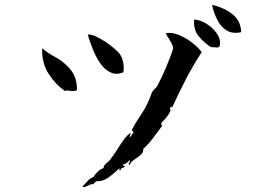

<svg xmlns="http://www.w3.org/2000/svg" viewBox="-20 -766 1040 788"><path d="M808 -552Q772 -497 743 -441Q714 -385 686 -324Q682 -330 680 -327Q678 -324 677 -320Q683 -316 676 -303.5Q669 -291 658.5 -279Q648 -267 643 -264Q643 -264 643 -263Q642 -259 642 -255.5Q642 -252 646 -250Q627 -225 609 -200.5Q591 -176 568 -155Q569 -142 560.5 -133.5Q552 -125 541 -118Q532 -112 524 -105.5Q516 -99 512 -89Q507 -92 508 -94.5Q509 -97 511 -99Q515 -105 512 -109Q505 -101 499.5 -97Q494 -93 484 -90Q484 -86 488.5 -85.5Q493 -85 493 -85Q490 -78 483 -77Q476 -76 474 -66Q469 -66 470 -71Q471 -76 471 -76Q468 -74 465.5 -71.5Q463 -69 460 -66Q444 -51 423 -36Q402 -21 374 -22Q373 -18 369 -16.5Q365 -15 364 -10Q358 -11 352 -9Q346 -7 341 -4Q335 -1 329.5 1Q324 3 318 0Q329 -11 339 -22.5Q349 -34 364 -40Q368 -48 379.5 -60Q391 -72 405 -76Q405 -83 409 -88Q413 -93 419 -98Q423 -101 426.5 -104.5Q430 -108 433 -112Q448 -131 461.5 -153Q475 -175 489 -194Q503 -213 517 -221L512 -205Q518 -203 520 -211Q522 -218 527 -218Q528 -229 520 -231Q537 -264 561 -299Q585 -334 602 -383Q606 -393 614 -400Q622 -407 627 -416Q645 -450 662 -490.5Q679 -531 689 -561Q692 -571 686.5 -583Q681 -595 674 -606Q669 -613 665.5 -619Q662 -625 661 -630Q686 -634 714 -622.5Q742 -611 767 -592Q792 -573 808 -552ZM296 -396Q287 -392 281 -392Q275 -392 269 -393Q265 -394 259.5 -394.5Q254 -395 246 -393Q208 -419 179.5 -463Q151 -507 153 -568Q178 -547 207 -531.5Q236 -516 258 -493Q275 -477 285.5 -454Q296 -431 296 -396ZM486 -469Q458 -458 435.5 -468Q413 -478 396 -500Q377 -525 363 -559Q349 -593 340 -624Q353 -626 372.5 -617Q392 -608 412.5 -594.5Q433 -581 449 -567Q465 -553 471 -545Q481 -532 485.5 -510.5Q490 -489 486 -469ZM970 -634Q934 -626 909.5 -641.5Q885 -657 871 -686Q857 -715 850 -746Q897 -736 932.5 -709Q968 -682 970 -634ZM882 -578Q878 -571 871.5 -571Q865 -571 859 -572Q851 -573 847 -572Q819 -589 796 -616.5Q773 -644 777 -686Q803 -684 829 -667.5Q855 -651 871 -627Q887 -603 882 -578Z"/></svg>

Font: Yuji Syuku
Style: Regular
Weight: 400
Designer: Kataoka Yuji
Foundry: Kinuta Font Factory
Version: Version 3.002